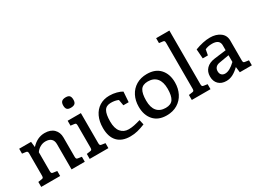

<svg xmlns="http://www.w3.org/2000/svg" viewBox="-43 -1434 2805 2099"><g transform="rotate(-30 1360.0 -385.0)"><path d="M588 -63V0H421V-319Q421 -362 397 -385Q373 -408 326 -408Q289 -408 257 -389.5Q225 -371 205 -341V-103Q205 -86 210 -78.5Q215 -71 228 -70L277 -63V0H38V-63L85 -70Q98 -71 102.5 -78.5Q107 -86 107 -103V-384Q107 -399 101.5 -406Q96 -413 83 -414L38 -420V-482H188L196 -412Q269 -492 363 -492Q438 -492 478.5 -451.5Q519 -411 519 -347V-103Q519 -86 524 -78.5Q529 -71 542 -70Z M691 -650Q691 -684 707.5 -699.5Q724 -715 759 -715Q792 -715 806 -699.5Q820 -684 820 -650Q820 -616 803.5 -601.5Q787 -587 752 -587Q719 -587 705 -602Q691 -617 691 -650ZM650 -63 697 -70Q710 -71 714.5 -78.5Q719 -86 719 -103V-381Q719 -398 714.5 -405.5Q710 -413 697 -414L650 -420V-482H817V-103Q817 -86 822 -78.5Q827 -71 840 -70L886 -63V0H650Z M944 -220Q944 -302 973 -363.5Q1002 -425 1055.5 -458.5Q1109 -492 1180 -492Q1227 -492 1270 -480.5Q1313 -469 1338 -453L1329 -324H1262L1249 -398Q1211 -416 1156 -416Q1097 -416 1072.5 -374.5Q1048 -333 1048 -242Q1048 -155 1084.5 -111Q1121 -67 1183 -67Q1218 -67 1254 -74.5Q1290 -82 1334 -95L1348 -33Q1296 -12 1252.5 -1Q1209 10 1160 10Q1055 10 999.5 -49Q944 -108 944 -220Z M1399 -225Q1399 -302 1430 -362.5Q1461 -423 1518.5 -457.5Q1576 -492 1654 -492Q1761 -492 1818.5 -428Q1876 -364 1876 -259Q1876 -183 1845 -121.5Q1814 -60 1756 -25Q1698 10 1620 10Q1514 10 1456.5 -54.5Q1399 -119 1399 -225ZM1772 -239Q1772 -325 1733.5 -370.5Q1695 -416 1623 -416Q1557 -416 1530 -374.5Q1503 -333 1503 -243Q1503 -156 1541 -111.5Q1579 -67 1651 -67Q1717 -67 1744.5 -108.5Q1772 -150 1772 -239Z M1939 -63 1986 -70Q1999 -71 2003.5 -78.5Q2008 -86 2008 -103V-680Q2008 -697 2003.5 -704Q1999 -711 1986 -712L1939 -718V-780H2106V-103Q2106 -86 2111 -78.5Q2116 -71 2129 -70L2175 -63V0H1939Z M2697 -63V0H2545L2536 -71Q2495 -31 2455.5 -10.5Q2416 10 2372 10Q2311 10 2275 -25.5Q2239 -61 2239 -122Q2239 -182 2276 -220Q2313 -258 2382 -267L2531 -286V-348Q2531 -385 2507 -403.5Q2483 -422 2436 -422Q2387 -422 2348 -404L2335 -334H2270L2261 -452Q2365 -492 2451 -492Q2526 -492 2577 -455.5Q2628 -419 2628 -352V-103Q2628 -86 2632.5 -78.5Q2637 -71 2650 -70ZM2401 -67Q2457 -67 2531 -138V-223L2408 -202Q2375 -197 2357.5 -178.5Q2340 -160 2340 -130Q2340 -100 2356.5 -83.5Q2373 -67 2401 -67Z"/></g></svg>

Font: Enriqueta Medium
Style: Regular
Weight: 500
Designer: Viviana Monsalve, Gustavo Ibarra
Foundry: 72Puntos
Version: Version 2.000